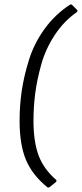

<svg xmlns="http://www.w3.org/2000/svg" viewBox="-20 -682 360 843"><path d="M295 -662 320 -637 319 -630Q261 -590 220.5 -528.5Q180 -467 161 -398.5Q142 -330 134.5 -271Q127 -212 127 -152Q127 -60 149.5 0.5Q172 61 228 109L227 116L196 141H189Q122 87 94 20Q66 -47 66 -152Q66 -219 75.5 -283.5Q85 -348 107.5 -420Q130 -492 176 -555.5Q222 -619 288 -662Z"/></svg>

Font: Alegreya Sans
Style: Italic
Weight: 400
Italic angle: -7°
Designer: Juan Pablo del Peral
Foundry: Huerta Tipografica
Version: Version 2.007